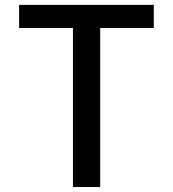

<svg xmlns="http://www.w3.org/2000/svg" viewBox="-20 -750 693 770"><path d="M56.6 -637.7V-730.5H596.7V-637.7H381.8V0H272.5V-637.7Z"/></svg>

Font: GenEi M Gothic v2 Medium
Style: Regular
Weight: 500
Version: Version 2.0